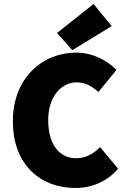

<svg xmlns="http://www.w3.org/2000/svg" viewBox="-20 -924 626 956"><path d="M354 12C438 12 513 -20 568 -84L478 -192C450 -162 410 -136 360 -136C276 -136 220 -204 220 -326C220 -444 286 -514 362 -514C406 -514 438 -494 470 -466L560 -576C514 -622 444 -662 358 -662C194 -662 44 -538 44 -320C44 -98 188 12 354 12ZM340 -674 536 -794 446 -904 264 -760Z"/></svg>

Font: Giro Sans Black
Style: Regular
Weight: 900
Designer: Paul D. Hunt
Foundry: Adobe Systems Incorporated
Version: Version 1.000;PS 1.0;hotconv 1.0.88;makeotf.lib2.5.647800